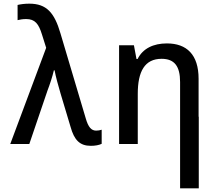

<svg xmlns="http://www.w3.org/2000/svg" viewBox="-20 -786 1166 1048"><path d="M476 10C499 10 521 6 535 -1V-78C527 -75 515 -73 505 -73C479 -73 462 -91 448 -140L310 -604C277 -717 234 -766 140 -766C115 -766 93 -763 76 -759V-676C88 -679 103 -682 123 -682C171 -682 191 -656 209 -598L232 -525L36 0H140L239 -291C252 -325 266 -367 274 -402H278C284 -368 299 -315 311 -274L365 -94C385 -21 416 10 476 10Z M630 0H732V-274C732 -396 770 -465 862 -465C932 -465 963 -425 963 -338V-149V242H1065V-149H1064V-356C1064 -488 999 -549 891 -549C818 -549 760 -522 731 -464H725L711 -539H630Z"/></svg>

Font: Noto Sans Mono SemiCondensed Medium
Style: Regular
Weight: 500
Width: 4
Designer: Monotype Design Team
Foundry: Monotype Imaging Inc.
Version: Version 2.014